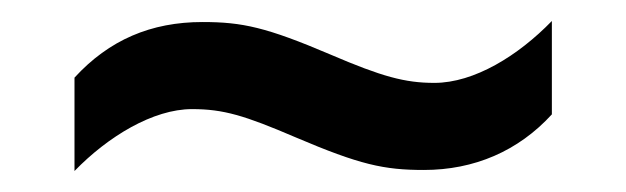

<svg xmlns="http://www.w3.org/2000/svg" viewBox="-20 -414 597 183"><path d="M51 -340V-251C83 -284 126 -310 163 -310C193 -310 213 -304 262 -283C323 -257 346 -252 384 -252C432 -252 474 -270 506 -305V-394C474 -361 432 -335 394 -335C366 -335 344 -341 295 -362C234 -388 211 -393 173 -393C124 -393 84 -376 51 -340Z"/></svg>

Font: Noto Sans Devanagari UI Medium
Style: Regular
Weight: 500
Designer: Jelle Bosma - Monotype Design Team
Foundry: Monotype Imaging Inc.
Version: Version 2.004